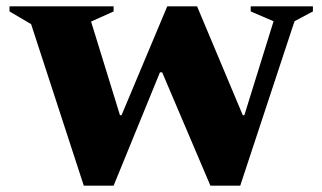

<svg xmlns="http://www.w3.org/2000/svg" viewBox="-20 -580 1016 605"><path d="M244 5 78 -504 10 -544V-560H338V-544L267 -512L358 -217H363L507 -560H601L745 -217H750L842 -513L770 -544V-560H966V-544L908 -513L737 5H643L491 -352H484L338 5Z"/></svg>

Font: Spectral SC ExtraBold
Style: Regular
Weight: 800
Designer: Jean-Baptiste Levee
Foundry: Production Type
Version: Version 2.001